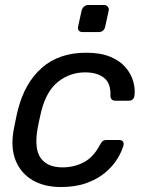

<svg xmlns="http://www.w3.org/2000/svg" viewBox="-20 -742 591 772"><path d="M225 10Q158 10 111 -17.5Q64 -45 43 -96.5Q22 -148 35 -220Q38 -235 43 -260Q48 -285 52 -300Q79 -408 148 -469Q217 -530 326 -530Q385 -530 424 -513.5Q463 -497 485 -471Q507 -445 515.5 -415.5Q524 -386 521 -360Q519 -337 497 -337H445Q424 -337 424 -358Q426 -407 398.5 -429Q371 -451 322 -451Q262 -451 214.5 -414Q167 -377 146 -295Q142 -279 138 -259.5Q134 -240 131 -225Q117 -143 144 -106Q171 -69 231 -69Q277 -69 316 -89Q355 -109 381 -158Q387 -170 392.5 -174.5Q398 -179 409 -179H460Q470 -179 474.5 -172.5Q479 -166 476 -156Q469 -131 451 -102Q433 -73 402.5 -47.5Q372 -22 328 -6Q284 10 225 10ZM312 -613Q302 -613 297 -619Q292 -625 294 -635L308 -699Q310 -708 317.5 -715Q325 -722 335 -722H398Q408 -722 413.5 -715Q419 -708 417 -699L403 -635Q398 -613 376 -613Z"/></svg>

Font: Lubike
Style: Italic
Weight: 400
Italic angle: -12°
Foundry: Honoka55
Version: Version 1.000;July 22, 2022;FontCreator 14.0.0.2862 64-bit